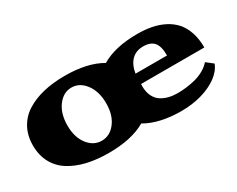

<svg xmlns="http://www.w3.org/2000/svg" viewBox="-79 -895 1544 1249"><g transform="rotate(-30 692.5 -270.5)"><path d="M48.8 -270Q48.8 -342.8 79.1 -398.9Q109.4 -455.1 164.1 -489.7Q218.8 -524.4 291.7 -542Q364.7 -559.6 453.6 -559.6Q623.5 -559.6 728.5 -498Q832 -559.6 999 -559.6Q1057.6 -559.6 1106.7 -549.8Q1155.8 -540 1198.2 -518.1Q1240.7 -496.1 1270.3 -462.6Q1299.8 -429.2 1316.7 -378.9Q1333.5 -328.6 1333.5 -265.1H858.4Q858.4 -261.7 857.9 -255.9Q857.4 -250 857.4 -246.6Q857.9 -203.6 873.3 -172.6Q888.7 -141.6 914.8 -125.2Q940.9 -108.9 970.2 -101.6Q999.5 -94.2 1033.7 -94.2Q1066.9 -94.2 1098.9 -97.9Q1130.9 -101.6 1166.7 -110.4Q1202.6 -119.1 1234.6 -137Q1266.6 -154.8 1289.1 -180.2L1338.9 -141.1Q1321.3 -94.2 1271.5 -57.6Q1221.7 -21 1150.6 -1Q1079.6 19 1000 19Q835 19 730.5 -42Q625.5 19 453.6 19Q364.7 19 292 2Q219.2 -15.1 164.3 -49.6Q109.4 -84 79.1 -140.1Q48.8 -196.3 48.8 -270ZM308.1 -270Q308.1 -182.1 350.1 -127.4Q392.1 -72.8 453.6 -72.8Q515.1 -72.8 557.1 -127.4Q599.1 -182.1 599.1 -270Q599.1 -358.9 556.9 -415.3Q514.6 -471.7 453.6 -471.7Q392.6 -471.7 350.3 -415.3Q308.1 -358.9 308.1 -270ZM860.4 -341.3H1097.2Q1097.2 -411.6 1071.5 -440.9Q1045.9 -470.2 991.7 -470.2Q937 -470.2 903.8 -436.8Q870.6 -403.3 860.4 -341.3Z"/></g></svg>

Font: Goblin
Style: Regular
Weight: 400
Designer: Riccardo De Franceschi
Foundry: Sorkin Type Co.
Version: Version 1.001